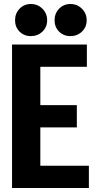

<svg xmlns="http://www.w3.org/2000/svg" viewBox="-20 -937 483 957"><path d="M181 -302V-111H423V0H40V-715H413V-604H181V-413H363V-302ZM55 -836Q55 -870 77.5 -893.5Q100 -917 134 -917Q168 -917 191.5 -893.5Q215 -870 215 -836Q215 -802 191.5 -779.5Q168 -757 134 -757Q100 -757 77.5 -779.5Q55 -802 55 -836ZM252 -836Q252 -870 274.5 -893.5Q297 -917 331 -917Q365 -917 388.5 -893.5Q412 -870 412 -836Q412 -802 388.5 -779.5Q365 -757 331 -757Q297 -757 274.5 -779.5Q252 -802 252 -836Z"/></svg>

Font: Akshar SemiBold
Style: Regular
Weight: 600
Designer: Tall Chai
Foundry: Tall Chai
Version: Version 1.000